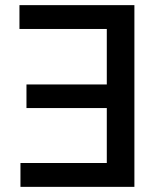

<svg xmlns="http://www.w3.org/2000/svg" viewBox="-20 -727 615 747"><path d="M502.9 0H59.6V-92.8H395.5V-306.6H83V-398.4H395.5V-614.3H55.7V-707H502.9Z"/></svg>

Font: Pretendard GOV Medium
Style: Regular
Weight: 500
Designer: Base glyphs from Inter by Rasmus Andersson; Hangeul glyphs from Noto Sans CJK(Source Han Sans) by Jang Soo-young and Kan
Foundry: Kil Hyung-jin
Version: Version 1.309